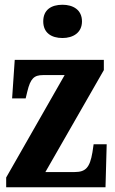

<svg xmlns="http://www.w3.org/2000/svg" viewBox="-20 -788 483 808"><path d="M243 -628C287 -628 325 -650 325 -698C325 -747 287 -768 243 -768C196 -768 162 -747 162 -698C162 -650 196 -628 243 -628ZM6 0H424L429 -181H374L369 -147C358 -82 340 -64 294 -64H171L417 -493V-536H42L31 -374H88L95 -403C108 -457 123 -472 161 -472H252L6 -41Z"/></svg>

Font: Noto Serif Georgian ExtraCondensed ExtraBold
Style: Regular
Weight: 800
Width: 2
Designer: Monotype Design Team, Akaki Razmadze
Foundry: Google LLC
Version: Version 2.003